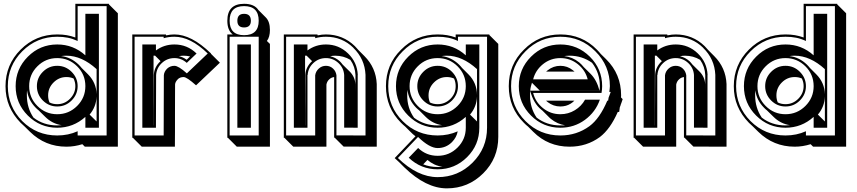

<svg xmlns="http://www.w3.org/2000/svg" viewBox="-20 -717 4549 1019"><path d="M492.7 -72.3V-205.1Q490.7 -150.4 455.6 -108.9ZM283.7 -51.3Q295.4 -51.3 307.1 -52.7Q256.8 -60.1 219.2 -97.7L185.1 -131.3Q176.8 -137.7 169.4 -145.5Q129.9 -185.5 123.5 -237.8Q122.6 -231 122.6 -224.4Q122.6 -217.8 122.6 -210.9Q122.6 -144.5 157.7 -92.8Q211.4 -51.3 283.7 -51.3ZM446.8 -322.8Q490.7 -278.8 492.7 -217.3V-350.1Q414.1 -421.4 332.5 -421.4Q325.2 -421.4 318.1 -420.9Q311 -420.4 304.2 -419.4Q356.4 -413.6 397.5 -374Q401.9 -369.6 405.8 -365.2Q409.7 -360.8 413.6 -356ZM283.7 -164.1Q322.8 -164.1 351.1 -192.4Q379.9 -221.2 379.9 -259.8Q379.9 -271 377.4 -280.8Q375 -290.5 370.6 -300.3Q353.5 -308.1 332.5 -308.1Q293 -308.1 264.2 -279.3Q235.4 -250.5 235.4 -210.9Q235.4 -189.9 242.7 -173.3Q260.7 -164.1 283.7 -164.1ZM109.9 -46.4Q99.6 -55.2 89.4 -65.4Q49.8 -106 29.5 -154.1Q9.3 -202.1 9.3 -259.8Q9.3 -373.5 89.4 -453.6Q169.9 -534.2 283.7 -534.2Q311 -534.2 334 -530.3Q356.9 -526.4 379.9 -518.1V-696.8H558.1V-693.8L605.5 -646.5V61.5H430.2L417 48.3Q396.5 54.7 375.5 58.1Q354.5 61.5 332.5 61.5Q219.7 61.5 139.2 -17.6ZM283.7 -39.1Q192.4 -39.1 127.7 -103.8Q63 -168.5 63 -259.8Q63 -351.1 127.7 -416Q192.4 -481 283.7 -481Q369.1 -481 433.1 -423.3V-643.6H504.9V-39.1H433.1V-96.7Q369.1 -39.1 283.7 -39.1ZM283.7 -110.8Q345.2 -110.8 389.2 -154.5Q433.1 -198.2 433.1 -259.8Q433.1 -321.8 389.2 -365.2Q345.2 -408.7 283.7 -408.7Q222.2 -408.7 178.5 -365.2Q134.8 -321.8 134.8 -259.8Q134.8 -198.2 178.5 -154.5Q222.2 -110.8 283.7 -110.8ZM283.7 -151.9Q239.3 -151.9 207.5 -183.6Q175.8 -215.3 175.8 -259.8Q175.8 -304.2 207.5 -335.9Q239.3 -367.7 283.7 -367.7Q328.1 -367.7 359.9 -335.9Q392.1 -303.7 392.1 -259.8Q392.1 -215.8 359.9 -183.6Q328.1 -151.9 283.7 -151.9ZM283.7 2Q342.3 2 392.1 -20.5V2H545.9V-684.6H392.1V-499.5Q365.7 -511.7 340.1 -516.8Q314.5 -522 283.7 -522Q175.3 -522 98.1 -444.8Q21.5 -368.2 21.5 -259.8Q21.5 -151.9 98.1 -74.2Q174.8 2 283.7 2Z M988.8 -417.5Q971.7 -421.4 954.6 -421.4Q948.2 -421.4 942.1 -420.7Q936 -419.9 929.2 -418.9Q950.7 -414.6 970.7 -399.9ZM794.9 -51.3H795.4Q795.4 -85 795.4 -117.9Q795.4 -150.9 795.9 -184.1Q795.9 -196.8 795.9 -214.6Q795.9 -232.4 796.1 -251.2Q796.4 -270 796.4 -287.8Q796.4 -305.7 796.4 -318.8Q797.4 -340.8 806.2 -358.6Q814.9 -376.5 830.6 -391.1L832 -392.6L803.2 -421.4H794.9ZM1099.1 -432.1 1147 -384.3 1020.5 -264.2Q971.2 -308.1 954.6 -308.1Q935.5 -308.1 923.3 -296.4H923.8Q917 -289.6 913.3 -282.7Q909.7 -275.9 909.2 -269Q909.2 -233.9 908.9 -193.1Q908.7 -152.3 908.7 -109.4Q908.7 -87.9 908.7 -64.9Q908.7 -42 908.7 -19.8Q908.7 2.4 908.4 23.2Q908.2 43.9 908.2 61.5H732.4L685.1 14.2H682.1V-534.2H860.8V-531.2L862.3 -529.3Q883.3 -534.2 905.8 -534.2Q950.2 -534.2 998.3 -509.5Q1046.4 -484.9 1100.1 -433.1ZM971.2 -383.3Q942.9 -408.7 905.8 -408.7Q867.2 -408.7 839.1 -382.6Q811 -356.4 808.6 -318.8L807.6 -39.1H735.4V-481H807.6V-449.2Q850.6 -481 905.8 -481Q973.6 -481 1022.5 -433.6Q1022.9 -433.1 1023.4 -433.1ZM1082.5 -433.1Q1035.6 -478.5 991.9 -500.2Q948.2 -522 905.8 -522Q875 -522 848.6 -514.2V-522H694.3V2H848.6Q848.6 -32.7 848.9 -74.2Q849.1 -115.7 849.1 -158.4Q849.1 -201.2 849.4 -242.4Q849.6 -283.7 849.6 -318.8V-317.9Q851.1 -336.9 867.2 -353Q883.3 -367.7 905.8 -367.7Q927.2 -367.7 971.7 -327.6Z M1388.2 -626.5 1389.2 -625.5ZM1189.5 14.2H1186.5V-534.2H1215.3Q1186.5 -555.7 1186.5 -606.9Q1186.5 -696.8 1275.4 -696.8Q1330.1 -696.8 1351.6 -663.6L1390.6 -624.5Q1412.6 -602.5 1412.6 -558.1Q1412.6 -520.5 1396.5 -499.5L1412.6 -483.9V61.5H1236.8ZM1239.7 -39.1V-481H1311.5V-39.1ZM1275.4 -571.3Q1239.7 -571.3 1239.7 -606.9Q1239.7 -643.6 1275.4 -643.6Q1311.5 -643.6 1311.5 -606.9Q1311.5 -571.3 1275.4 -571.3ZM1275.4 -530.3Q1353 -530.3 1353 -606.9Q1353 -684.6 1275.4 -684.6Q1198.7 -684.6 1198.7 -606.9Q1198.7 -530.3 1275.4 -530.3ZM1353 2V-522H1198.7V2Z M1599.1 -51.3H1599.6Q1599.6 -85 1599.6 -117.9Q1599.6 -150.9 1600.1 -184.1Q1600.1 -196.8 1600.1 -214.6Q1600.1 -232.4 1600.3 -251.2Q1600.6 -270 1600.6 -287.8Q1600.6 -305.7 1600.6 -318.8Q1601.6 -340.8 1610.4 -358.6Q1619.1 -376.5 1634.8 -391.1L1636.2 -392.6L1607.4 -421.4H1599.1ZM1866.2 -227.5Q1866.2 -250.5 1866.5 -272.9Q1866.7 -295.4 1866.7 -318.4Q1864.7 -363.3 1839.4 -399.4Q1803.2 -421.4 1758.8 -421.4Q1745.6 -421.4 1732.4 -418.5Q1761.2 -412.1 1784.2 -391.1Q1788.1 -387.2 1791.5 -383.1Q1794.9 -378.9 1798.3 -374.5L1832 -341.3L1835 -338.4Q1849.1 -324.7 1857.2 -307.1Q1865.2 -289.6 1866.2 -270ZM1914.1 -419.4Q1975.6 -357.9 1979.5 -271V61.5L1803.7 61L1756.3 13.7H1753.4V-308.1Q1738.3 -306.2 1728 -296.4Q1715.3 -285.2 1712.4 -268.1V61.5H1536.6L1489.3 14.2H1486.3V-534.2H1665V-531.2L1666.5 -529.3Q1687.5 -534.2 1710 -534.2Q1754.4 -534.2 1793.2 -518.6Q1832 -502.9 1863.3 -472.2Q1868.7 -466.8 1873.3 -461.4Q1877.9 -456.1 1882.8 -450.7ZM1539.6 -39.1V-481H1611.8V-449.2Q1654.8 -481 1710 -481Q1777.8 -481 1826.9 -433.6Q1876 -386.2 1878.9 -318.8H1878.4V-39.1L1806.6 -39.6V-318.8Q1804.2 -356.4 1776.1 -382.6Q1748 -408.7 1710 -408.7Q1671.4 -408.7 1643.3 -382.6Q1615.2 -356.4 1612.8 -318.8H1611.8V-39.1ZM1652.8 2V-317.4Q1655.8 -338.4 1671.9 -353Q1688 -367.7 1710 -367.7Q1731.9 -367.7 1747.6 -353Q1755.4 -345.7 1759.8 -336.7Q1764.2 -327.6 1765.6 -317.9V1.5L1919.9 2V-319.8Q1916 -404.3 1855 -463.4H1855.5Q1795.4 -522 1710 -522Q1679.2 -522 1652.8 -514.2V-522H1498.5V2Z M2226.1 155.3Q2261.7 169.4 2302.7 169.4Q2315.4 169.4 2328.6 168Q2305.7 165 2285.6 155.8Q2265.6 146.5 2248.5 131.8ZM2511.7 -205.1Q2509.8 -150.4 2474.6 -108.9L2511.7 -72.3ZM2141.1 -210.9Q2141.1 -177.2 2150.1 -147.7Q2159.2 -118.2 2177.7 -91.8Q2232.4 -51.3 2302.7 -51.3Q2314.5 -51.3 2326.2 -52.7Q2275.9 -60.1 2238.3 -97.7L2205.1 -130.9Q2197.3 -136.7 2188.5 -145.5Q2148.4 -186.5 2142.6 -239.7Q2141.6 -232.4 2141.4 -225.3Q2141.1 -218.3 2141.1 -210.9ZM2351.6 -421.4Q2344.2 -421.4 2337.2 -420.9Q2330.1 -420.4 2323.2 -419.4Q2375.5 -413.6 2416.5 -374Q2420.9 -369.6 2424.8 -365.2Q2428.7 -360.8 2432.6 -356L2465.8 -322.8Q2511.7 -276.9 2511.7 -210.9V-350.1Q2433.1 -421.4 2351.6 -421.4ZM2302.7 -164.1Q2341.3 -164.1 2370.1 -191.9Q2384.3 -206.1 2391.4 -222.7Q2398.4 -239.3 2398.4 -259.8Q2398.4 -281.7 2389.6 -300.3Q2372.1 -308.1 2351.6 -308.1Q2312 -308.1 2283.2 -279.3Q2254.4 -250.5 2254.4 -210.9Q2254.4 -189.9 2261.7 -173.3Q2279.8 -164.1 2302.7 -164.1ZM2185.1 6.3Q2178.2 1 2171.4 -4.9Q2164.6 -10.7 2158.2 -17.6L2130.9 -44.9Q2125 -49.8 2119.4 -54.9Q2113.8 -60.1 2108.4 -65.4Q2028.3 -145.5 2028.3 -259.8Q2028.3 -374.5 2108.4 -453.1Q2188 -534.2 2302.7 -534.2Q2329.6 -534.2 2352.5 -530.3Q2375.5 -526.4 2398.4 -518.1V-534.2H2577.1V-531.2L2624.5 -483.9V9.8Q2624.5 123 2544.9 202.6Q2464.8 282.7 2351.6 282.7Q2240.7 282.7 2125.5 170.9L2098.1 143.6Q2092.3 138.2 2086.4 132.8Q2080.6 127.4 2074.7 122.1ZM2199.2 68.4Q2242.2 109.9 2302.7 109.9Q2364.3 109.9 2408.2 66.2Q2452.1 22.5 2452.1 -39.1V-96.7Q2388.2 -39.1 2302.7 -39.1Q2211.4 -39.1 2146.5 -103.8Q2081.5 -168.5 2081.5 -259.8Q2081.5 -351.1 2146.5 -416Q2211.4 -481 2302.7 -481Q2388.2 -481 2452.1 -423.3V-481H2523.9V-39.1Q2523.9 52.2 2459 116.9Q2394 181.6 2302.7 181.6Q2213.4 181.6 2149.4 120.1ZM2302.7 -110.8Q2364.3 -110.8 2408.2 -154.5Q2452.1 -198.2 2452.1 -259.8Q2452.1 -321.8 2408.2 -365.2Q2364.3 -408.7 2302.7 -408.7Q2240.7 -408.7 2197.3 -365.2Q2153.8 -321.8 2153.8 -259.8Q2153.8 -198.2 2197.3 -154.5Q2240.7 -110.8 2302.7 -110.8ZM2302.7 -151.9Q2258.3 -151.9 2226.6 -183.6Q2194.8 -215.3 2194.8 -259.8Q2194.8 -304.2 2226.6 -335.9Q2258.3 -367.7 2302.7 -367.7Q2347.2 -367.7 2378.9 -335.9Q2410.6 -303.2 2410.6 -259.8Q2410.6 -216.3 2378.9 -183.6Q2347.2 -151.9 2302.7 -151.9ZM2091.8 121.6Q2196.3 223.1 2302.7 223.1Q2411.1 223.1 2488.3 146Q2564.9 69.3 2564.9 -39.1V-522H2410.6V-499.5Q2384.8 -511.7 2358.9 -516.8Q2333 -522 2302.7 -522Q2193.4 -522 2117.2 -444.8Q2040.5 -368.7 2040.5 -259.8Q2040.5 -150.9 2117.2 -74.2Q2193.4 2 2302.7 2Q2359.9 2 2409.2 -20Q2406.2 -3.9 2398.7 10.3Q2391.1 24.4 2378.9 37.1Q2347.2 68.8 2302.7 68.8Q2259.3 68.8 2198.7 9.8Z M2954.1 -51.3Q2960.4 -51.3 2966.6 -51.3Q2972.7 -51.3 2979 -52.2Q2938.5 -58.1 2903.8 -85.9Q2900.9 -88.4 2898.2 -90.8Q2895.5 -93.3 2893.1 -95.7L2858.4 -130.4Q2855.5 -132.3 2854 -133.8Q2811.5 -167.5 2793.9 -234.9Q2793.5 -229 2793.2 -223.1Q2793 -217.3 2793 -210.9Q2793 -144.5 2828.1 -92.8Q2881.8 -51.3 2954.1 -51.3ZM3002.9 -421.4Q2995.6 -421.4 2988.5 -420.9Q2981.4 -420.4 2974.6 -419.4Q3018.1 -414.6 3054.2 -385.7Q3066.9 -375 3078.6 -360.4L3114.3 -325.2Q3147 -292.5 3161.6 -236.3H2844.7L2803.2 -277.8Q2799.8 -267.6 2797.4 -257.3Q2794.9 -247.1 2793.9 -235.8H3162.1Q3163.1 -242.7 3163.3 -248.5Q3163.6 -254.4 3163.6 -259.8Q3163.6 -329.6 3122.1 -383.8Q3068.8 -421.4 3002.9 -421.4ZM2782.2 -45.4Q2771.5 -53.7 2760.3 -65.4Q2680.2 -145.5 2680.2 -259.8Q2680.2 -374.5 2760.3 -453.1Q2839.8 -534.2 2954.1 -534.2Q3068.8 -534.2 3147.9 -453.6Q3153.3 -447.8 3158.7 -442.1Q3164.1 -436.5 3168.9 -430.2L3197.3 -402.3Q3276.4 -323.7 3276.4 -210.9Q3276.4 -207.5 3276.1 -204.8Q3275.9 -202.1 3275.9 -199.7L3284.7 -190.9Q3281.7 -181.2 3278.8 -173.3Q3275.9 -165.5 3273.4 -158.7H3273.9Q3272.9 -156.2 3271.7 -153.1Q3270.5 -149.9 3269.5 -147.5Q3269 -142.6 3267.8 -134.8Q3266.6 -127 3266.1 -123H3258.8Q3218.8 -31.7 3163.6 10.3Q3093.8 61.5 3002.9 61.5Q2889.2 61.5 2810.1 -17.6ZM2878.4 -336.9Q2880.9 -339.4 2882.8 -340.8Q2884.8 -342.3 2887.2 -344.2Q2916.5 -367.7 2954.1 -367.7Q2991.2 -367.7 3020.5 -344.2Q3025.4 -340.3 3029.3 -336.9ZM3008.8 -167Q2984.9 -151.9 2954.1 -151.9Q2917 -151.9 2887.2 -174.8H2887.7Q2882.3 -178.2 2878.4 -182.6H3028.3Q3018.1 -172.4 3008.8 -167ZM3099.1 -295.9Q3086.9 -344.2 3046.6 -376.5Q3006.3 -408.7 2954.1 -408.7Q2901.9 -408.7 2861.8 -376.5Q2821.8 -344.2 2809.6 -295.9ZM2954.1 -39.1Q2862.8 -39.1 2798.1 -103.8Q2733.4 -168.5 2733.4 -259.8Q2733.4 -351.1 2798.1 -416Q2862.8 -481 2954.1 -481Q3045.4 -481 3110.6 -416Q3175.8 -351.1 3175.8 -259.8Q3175.8 -242.7 3172.4 -223.6H2809.6Q2821.8 -175.3 2861.8 -143.1Q2901.9 -110.8 2954.1 -110.8Q2996.1 -110.8 3031 -132.1Q3065.9 -153.3 3085 -188H3163.6Q3141.1 -122.6 3084.2 -80.8Q3027.3 -39.1 2954.1 -39.1ZM2954.1 2Q3040.5 2 3108.4 -47.4Q3163.1 -87.9 3203.1 -182.6H3207.5L3210 -198.7Q3212.4 -206.1 3215.6 -213.4Q3218.8 -220.7 3221.2 -229H3213.9Q3214.8 -238.8 3215.8 -246.6Q3216.8 -254.4 3216.8 -259.8Q3216.8 -368.7 3139.6 -444.8Q3063.5 -522 2954.1 -522Q2845.2 -522 2769 -444.8Q2692.4 -368.7 2692.4 -259.8Q2692.4 -150.9 2769 -74.2Q2845.2 2 2954.1 2Z M3455.6 -51.3H3456.1Q3456.1 -85 3456.1 -117.9Q3456.1 -150.9 3456.5 -184.1Q3456.5 -196.8 3456.5 -214.6Q3456.5 -232.4 3456.8 -251.2Q3457 -270 3457 -287.8Q3457 -305.7 3457 -318.8Q3458 -340.8 3466.8 -358.6Q3475.6 -376.5 3491.2 -391.1L3492.7 -392.6L3463.9 -421.4H3455.6ZM3722.7 -227.5Q3722.7 -250.5 3722.9 -272.9Q3723.1 -295.4 3723.1 -318.4Q3721.2 -363.3 3695.8 -399.4Q3659.7 -421.4 3615.2 -421.4Q3602.1 -421.4 3588.9 -418.5Q3617.7 -412.1 3640.6 -391.1Q3644.5 -387.2 3647.9 -383.1Q3651.4 -378.9 3654.8 -374.5L3688.5 -341.3L3691.4 -338.4Q3705.6 -324.7 3713.6 -307.1Q3721.7 -289.6 3722.7 -270ZM3770.5 -419.4Q3832 -357.9 3835.9 -271V61.5L3660.2 61L3612.8 13.7H3609.9V-308.1Q3594.7 -306.2 3584.5 -296.4Q3571.8 -285.2 3568.8 -268.1V61.5H3393.1L3345.7 14.2H3342.8V-534.2H3521.5V-531.2L3522.9 -529.3Q3543.9 -534.2 3566.4 -534.2Q3610.8 -534.2 3649.7 -518.6Q3688.5 -502.9 3719.7 -472.2Q3725.1 -466.8 3729.7 -461.4Q3734.4 -456.1 3739.3 -450.7ZM3396 -39.1V-481H3468.3V-449.2Q3511.2 -481 3566.4 -481Q3634.3 -481 3683.3 -433.6Q3732.4 -386.2 3735.4 -318.8H3734.9V-39.1L3663.1 -39.6V-318.8Q3660.6 -356.4 3632.6 -382.6Q3604.5 -408.7 3566.4 -408.7Q3527.8 -408.7 3499.8 -382.6Q3471.7 -356.4 3469.2 -318.8H3468.3V-39.1ZM3509.3 2V-317.4Q3512.2 -338.4 3528.3 -353Q3544.4 -367.7 3566.4 -367.7Q3588.4 -367.7 3604 -353Q3611.8 -345.7 3616.2 -336.7Q3620.6 -327.6 3622.1 -317.9V1.5L3776.4 2V-319.8Q3772.5 -404.3 3711.4 -463.4H3711.9Q3651.9 -522 3566.4 -522Q3535.6 -522 3509.3 -514.2V-522H3355V2Z M4357.9 -72.3V-205.1Q4356 -150.4 4320.8 -108.9ZM4148.9 -51.3Q4160.6 -51.3 4172.4 -52.7Q4122.1 -60.1 4084.5 -97.7L4050.3 -131.3Q4042 -137.7 4034.7 -145.5Q3995.1 -185.5 3988.8 -237.8Q3987.8 -231 3987.8 -224.4Q3987.8 -217.8 3987.8 -210.9Q3987.8 -144.5 4022.9 -92.8Q4076.7 -51.3 4148.9 -51.3ZM4312 -322.8Q4356 -278.8 4357.9 -217.3V-350.1Q4279.3 -421.4 4197.8 -421.4Q4190.4 -421.4 4183.3 -420.9Q4176.3 -420.4 4169.4 -419.4Q4221.7 -413.6 4262.7 -374Q4267.1 -369.6 4271 -365.2Q4274.9 -360.8 4278.8 -356ZM4148.9 -164.1Q4188 -164.1 4216.3 -192.4Q4245.1 -221.2 4245.1 -259.8Q4245.1 -271 4242.7 -280.8Q4240.2 -290.5 4235.8 -300.3Q4218.8 -308.1 4197.8 -308.1Q4158.2 -308.1 4129.4 -279.3Q4100.6 -250.5 4100.6 -210.9Q4100.6 -189.9 4107.9 -173.3Q4126 -164.1 4148.9 -164.1ZM3975.1 -46.4Q3964.8 -55.2 3954.6 -65.4Q3915 -106 3894.8 -154.1Q3874.5 -202.1 3874.5 -259.8Q3874.5 -373.5 3954.6 -453.6Q4035.2 -534.2 4148.9 -534.2Q4176.3 -534.2 4199.2 -530.3Q4222.2 -526.4 4245.1 -518.1V-696.8H4423.3V-693.8L4470.7 -646.5V61.5H4295.4L4282.2 48.3Q4261.7 54.7 4240.7 58.1Q4219.7 61.5 4197.8 61.5Q4085 61.5 4004.4 -17.6ZM4148.9 -39.1Q4057.6 -39.1 3992.9 -103.8Q3928.2 -168.5 3928.2 -259.8Q3928.2 -351.1 3992.9 -416Q4057.6 -481 4148.9 -481Q4234.4 -481 4298.3 -423.3V-643.6H4370.1V-39.1H4298.3V-96.7Q4234.4 -39.1 4148.9 -39.1ZM4148.9 -110.8Q4210.4 -110.8 4254.4 -154.5Q4298.3 -198.2 4298.3 -259.8Q4298.3 -321.8 4254.4 -365.2Q4210.4 -408.7 4148.9 -408.7Q4087.4 -408.7 4043.7 -365.2Q4000 -321.8 4000 -259.8Q4000 -198.2 4043.7 -154.5Q4087.4 -110.8 4148.9 -110.8ZM4148.9 -151.9Q4104.5 -151.9 4072.8 -183.6Q4041 -215.3 4041 -259.8Q4041 -304.2 4072.8 -335.9Q4104.5 -367.7 4148.9 -367.7Q4193.4 -367.7 4225.1 -335.9Q4257.3 -303.7 4257.3 -259.8Q4257.3 -215.8 4225.1 -183.6Q4193.4 -151.9 4148.9 -151.9ZM4148.9 2Q4207.5 2 4257.3 -20.5V2H4411.1V-684.6H4257.3V-499.5Q4231 -511.7 4205.3 -516.8Q4179.7 -522 4148.9 -522Q4040.5 -522 3963.4 -444.8Q3886.7 -368.2 3886.7 -259.8Q3886.7 -151.9 3963.4 -74.2Q4040 2 4148.9 2Z"/></svg>

Font: Gondrin
Style: Regular
Weight: 400
Designer: Peter Wiegel, original typeface by Carl Albert Fahrenwaldt 1901
Foundry: Peter Wiegel
Version: Version 1.000 2010 initial release